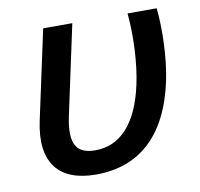

<svg xmlns="http://www.w3.org/2000/svg" viewBox="-66 -609 715 688"><g transform="rotate(-10 291.0 -264.5)"><path d="M230 10C389 10 494 -85 535 -277C552 -359 555 -463 547 -539H441C449 -457 444 -356 428 -282C398 -143 332 -76 243 -76C175 -76 149 -112 170 -213L240 -539H134L64 -214C33 -68 94 10 230 10Z"/></g></svg>

Font: Noto Sans Medium
Style: Italic
Weight: 500
Italic angle: -12°
Designer: Monotype Design Team
Foundry: Monotype Imaging Inc.
Version: Version 2.013